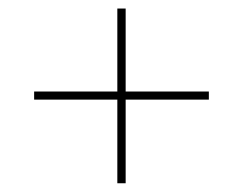

<svg xmlns="http://www.w3.org/2000/svg" viewBox="-20 -610 570 450"><path d="M255 -180.5V-590H274.5V-180.5ZM60 -376.5V-395.5H469.5V-376.5Z"/></svg>

Font: Bodoni Moda SC
Style: Regular
Weight: 400
Designer: Owen Earl
Foundry: indestructible type
Version: Version 2.005